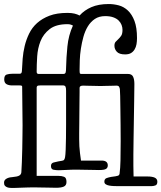

<svg xmlns="http://www.w3.org/2000/svg" viewBox="-34 -845 801 953"><path d="M633 -428Q633 -393 632 -346.5Q631 -300 630.5 -252Q630 -204 629 -158Q628 -112 628 -77Q628 -66 628 -52Q628 -38 628 -23Q628 -8 628.5 6.5Q629 21 629 31H699Q722 31 734.5 37Q747 43 747 57Q747 72 737 75.5Q727 79 717 79H556Q544 79 531 78.5Q518 78 507.5 76Q497 74 490.5 69.5Q484 65 484 57Q484 43 495 39Q506 35 518 33Q544 30 552 27Q560 24 560 12Q563 -8 564 -48Q565 -88 565 -145Q565 -183 564.5 -225.5Q564 -268 563.5 -305Q563 -342 562.5 -369Q562 -396 561 -403Q560 -409 557 -414.5Q554 -420 543 -420Q541 -420 530.5 -419.5Q520 -419 507.5 -419Q495 -419 483 -418.5Q471 -418 465 -418Q457 -418 444 -418.5Q431 -419 418.5 -419Q406 -419 395 -419.5Q384 -420 379 -420Q361 -420 361 -409Q361 -406 361 -387.5Q361 -369 360.5 -343Q360 -317 360 -287Q360 -257 359.5 -230Q359 -203 359 -182.5Q359 -162 359 -155Q359 -117 363 -85Q367 -53 368 -48H470Q501 -48 501 -24Q501 -12 492 -6.5Q483 -1 457 -1Q448 -1 434 -1.5Q420 -2 404.5 -2Q389 -2 373.5 -2.5Q358 -3 347 -3Q320 -3 294.5 -1.5Q269 0 258 0Q244 0 231.5 -2.5Q219 -5 219 -21Q219 -35 232 -38.5Q245 -42 256 -44Q279 -47 283 -50.5Q287 -54 289 -65Q291 -76 292 -101.5Q293 -127 293.5 -160Q294 -193 294 -230Q294 -267 294 -300V-394Q294 -408 291.5 -414Q289 -420 281 -421H166Q154 -421 151 -418Q148 -415 148 -410V28H257Q272 28 284 32.5Q296 37 296 58Q296 75 283 81Q270 87 244 87Q235 87 221 86.5Q207 86 191.5 86Q176 86 160.5 85.5Q145 85 134 85Q120 85 104.5 85.5Q89 86 74 86.5Q59 87 47.5 87.5Q36 88 30 88Q23 88 15.5 87.5Q8 87 1.5 84.5Q-5 82 -9.5 77Q-14 72 -14 62Q-14 53 -9.5 48Q-5 43 1.5 40Q8 37 15.5 35.5Q23 34 28 34Q52 32 61.5 26.5Q71 21 72 10Q73 -8 74.5 -39.5Q76 -71 76.5 -106Q77 -141 77.5 -173Q78 -205 78 -223Q78 -271 77 -319Q76 -367 76 -415Q76 -418 73.5 -419.5Q71 -421 63 -421H26Q9 -421 -2 -427.5Q-13 -434 -13 -451Q-13 -471 -1 -475Q11 -479 29 -479H63Q71 -479 73 -484.5Q75 -490 75 -497Q76 -523 78.5 -554Q81 -585 88.5 -616.5Q96 -648 110.5 -678Q125 -708 150 -730.5Q175 -753 211.5 -767Q248 -781 301 -781Q321 -781 335.5 -777.5Q350 -774 361 -768Q384 -794 419.5 -809.5Q455 -825 506 -825Q530 -825 555 -818.5Q580 -812 600.5 -793Q621 -774 633.5 -741Q646 -708 646 -656Q646 -640 643.5 -625.5Q641 -611 634 -599.5Q627 -588 616 -581.5Q605 -575 587 -575Q558 -575 546 -588Q534 -601 534 -618Q534 -631 540 -637.5Q546 -644 553.5 -651Q561 -658 567.5 -667.5Q574 -677 574 -697Q574 -709 569.5 -721Q565 -733 555 -743Q545 -753 528.5 -759Q512 -765 488 -765Q458 -765 437 -751Q416 -737 402 -714Q388 -691 380 -662Q372 -633 367.5 -603.5Q363 -574 362 -546Q361 -518 361 -498Q361 -484 362.5 -481Q364 -478 369 -478H601Q620 -478 626.5 -464.5Q633 -451 633 -428ZM294 -509Q295 -558 300.5 -614Q306 -670 328 -718Q323 -721 316.5 -723Q310 -725 301 -725Q244 -725 212.5 -700.5Q181 -676 167 -640.5Q153 -605 150.5 -564Q148 -523 148 -490Q148 -483 150 -481Q152 -479 156 -478H281Q290 -478 292 -486Q294 -494 294 -509Z"/></svg>

Font: Life Savers
Style: Bold
Weight: 700
Designer: Pablo Impallari, Rodrigo Fuenzalida, Brenda Gallo
Foundry: Pablo Impallari, Rodrigo Fuenzalida, Brenda Gallo
Version: Version 3.001; ttfautohint (v0.95) -l 8 -r 50 -G 200 -x 14 -